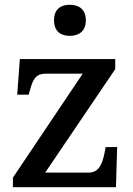

<svg xmlns="http://www.w3.org/2000/svg" viewBox="-20 -783 557 803"><path d="M272 -633C308 -633 339 -651 339 -698C339 -746 308 -763 272 -763C235 -763 206 -746 206 -698C206 -651 235 -633 272 -633ZM34 0H465L470 -168H422L417 -142C407 -94 393 -61 349 -61H169L462 -494V-536H63L52 -387H100L103 -398C117 -451 128 -475 173 -475H326L34 -40Z"/></svg>

Font: Noto Serif Oriya Medium
Style: Regular
Weight: 500
Designer: David Williams
Foundry: Google LLC, David Williams
Version: Version 1.051